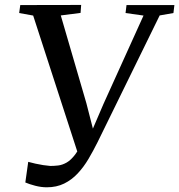

<svg xmlns="http://www.w3.org/2000/svg" viewBox="-20 -764 743 796"><path d="M174 12.5Q150.5 12.5 125.8 6Q101 -0.5 85 -7.5L97 -93Q111.5 -89 127.2 -85.5Q143 -82 159 -79.5Q175 -77 188.5 -76Q204.5 -76 221.5 -78Q238.5 -80 256.5 -90.2Q274.5 -100.5 292.5 -124.5Q310.5 -148.5 328.5 -193L308.5 -111L117.5 -699.5L59.5 -710L64 -743L316.5 -743.5L314 -710.5L232 -700L338 -336.5L375.5 -190.5L347 -188.5L409 -333L575 -699.5L500.5 -710L504.5 -743H703L699 -710L642 -700L384.5 -174.5Q366.5 -138.5 346.8 -105Q327 -71.5 302.2 -45Q277.5 -18.5 246 -3Q214.5 12.5 174 12.5Z"/></svg>

Font: Merriweather 72pt
Style: Italic
Weight: 400
Italic angle: -7.8°
Version: Version 2.101